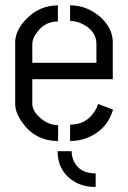

<svg xmlns="http://www.w3.org/2000/svg" viewBox="-20 -539 490 734"><path d="M345.7 175.8V124Q285.2 124 262.7 78.1Q253.9 60.5 253.9 39.1H200.2Q200.2 107.4 251 146.5Q289.1 175.8 345.7 175.8ZM38.1 -141.6V-378.9Q39.1 -423.8 81.1 -466.8Q129.9 -517.6 201.2 -518.6V-457Q149.4 -457 118.2 -411.1Q103.5 -389.6 103.5 -371.1V-298.8H348.6V-371.1Q348.6 -418 300.8 -444.3Q275.4 -459 248 -459V-518.6Q314.5 -518.6 367.2 -470.7Q410.2 -429.7 411.1 -379.9V-236.3H103.5V-141.6Q103.5 -113.3 137.7 -85Q168 -60.5 202.1 -60.5V0Q115.2 0 64.5 -71.3Q38.1 -109.4 38.1 -141.6ZM248 0V-62.5Q309.6 -62.5 341.8 -113.3Q351.6 -127.9 354.5 -141.6L412.1 -120.1Q392.6 -50.8 328.1 -18.6Q291 0 248 0Z"/></svg>

Font: Post No Bills Colombo Medium
Style: Regular
Weight: 500
Designer: Kosala Senevirathne, Siva Puranthara, Lasantha Premarathna, Tharique Azeez
Foundry: Mooniak
Version: Version 1.220 ; ttfautohint (v1.6)